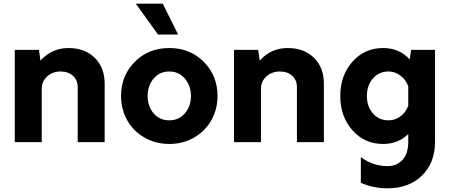

<svg xmlns="http://www.w3.org/2000/svg" viewBox="-20 -770 2436 1040"><path d="M351.1 -509.8Q439.5 -509.8 493.2 -457Q546.9 -404.3 546.9 -315.9V0H400.9V-297.9Q400.9 -335.9 375.2 -359.4Q349.6 -382.8 308.1 -382.8Q265.1 -382.8 235.6 -356Q206.1 -329.1 206.1 -290V0H60.1V-500H190.9L199.2 -441.9Q260.7 -509.8 351.1 -509.8Z M835.9 -583 715.8 -750H861.8L944.8 -583ZM635.7 -250Q635.7 -360.4 710 -435.1Q784.2 -509.8 897 -509.8Q1009.3 -509.8 1083.7 -435.1Q1158.2 -360.4 1158.2 -250Q1158.2 -178.2 1124.8 -118.9Q1091.3 -59.6 1031.2 -24.9Q971.2 9.8 897 9.8Q822.8 9.8 762.5 -24.9Q702.1 -59.6 668.9 -118.9Q635.7 -178.2 635.7 -250ZM897 -118.2Q948.2 -118.2 981.2 -156Q1014.2 -193.8 1014.2 -250Q1014.2 -306.2 981.2 -344.5Q948.2 -382.8 897 -382.8Q844.7 -382.8 812.3 -344.7Q779.8 -306.6 779.8 -250Q779.8 -193.4 812.3 -155.8Q844.7 -118.2 897 -118.2Z M1538.6 -509.8Q1627 -509.8 1680.7 -457Q1734.4 -404.3 1734.4 -315.9V0H1588.4V-297.9Q1588.4 -335.9 1562.7 -359.4Q1537.1 -382.8 1495.6 -382.8Q1452.6 -382.8 1423.1 -356Q1393.6 -329.1 1393.6 -290V0H1247.6V-500H1378.4L1386.7 -441.9Q1448.2 -509.8 1538.6 -509.8Z M2206.5 -500H2336.4V-2Q2336.4 111.8 2265.9 180.9Q2195.3 250 2079.6 250Q2000.5 250 1934.6 220.2V81.1Q2000 129.9 2080.6 129.9Q2128.4 129.9 2159.9 96.2Q2191.4 62.5 2191.4 -2V-43.9Q2136.2 9.8 2055.7 9.8Q1954.1 9.8 1888.7 -64.7Q1823.2 -139.2 1823.2 -250Q1823.2 -360.8 1888.7 -435.3Q1954.1 -509.8 2055.7 -509.8Q2142.6 -509.8 2199.7 -448.2ZM2084.5 -118.2Q2120.1 -118.2 2148.9 -139.6Q2177.7 -161.1 2191.4 -196.8V-303.2Q2177.7 -338.9 2148.7 -360.8Q2119.6 -382.8 2084.5 -382.8Q2032.2 -382.8 1999.8 -344.7Q1967.3 -306.6 1967.3 -250Q1967.3 -193.4 1999.8 -155.8Q2032.2 -118.2 2084.5 -118.2Z"/></svg>

Font: Orkney
Style: Bold
Weight: 700
Designer: Samuel Oakes and Alfredo Marco Pradil
Foundry: Alfredo Marco Pradil
Version: 1.0